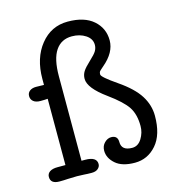

<svg xmlns="http://www.w3.org/2000/svg" viewBox="-115 -875 897 981"><g transform="rotate(-15 333.5 -385.0)"><path d="M428.2 -115.7Q428.2 -69.8 484.9 -69.8Q516.1 -69.8 535.2 -100.8Q554.2 -131.8 554.2 -166.5Q554.2 -228.5 528.8 -267.3Q503.4 -306.2 430.7 -358.9Q340.3 -424.3 340.3 -473.1Q340.3 -494.6 351.3 -512Q362.3 -529.3 390.6 -555.4Q418.9 -581.5 427.5 -596.4Q436 -611.3 436 -627.9Q436 -660.2 405.5 -680.2Q375 -700.2 333 -700.2Q276.9 -700.2 246.8 -655.8Q216.8 -611.3 216.8 -520.5V-73.2H235.4Q296.9 -73.2 296.9 -34.7Q296.9 -21 285.2 -10.5Q273.4 0 251.5 0Q229.5 0 211.9 -1.5L173.8 -2.9L124.5 -1.5Q105.5 0 81.1 0Q34.2 0 34.2 -36.1Q34.2 -53.7 48.8 -63.5Q63.5 -73.2 89.4 -73.2H131.8V-423.8Q117.2 -422.4 93.3 -422.4Q69.3 -422.4 56.4 -433.1Q43.5 -443.8 43.5 -461.2Q43.5 -478.5 56.4 -488.3Q69.3 -498 89.8 -498Q110.4 -498 131.8 -497.1V-528.8Q131.8 -638.7 188 -708.5Q244.1 -778.3 332 -778.3Q419.9 -778.3 467.5 -736.6Q515.1 -694.8 515.1 -630.6Q515.1 -566.4 448.7 -510.7Q426.3 -492.2 424.6 -486.3Q422.9 -480.5 422.9 -474.1Q422.9 -460.4 499 -408.2Q575.2 -356 606.9 -305.4Q638.7 -254.9 638.7 -198.2Q638.7 -98.1 592.5 -45.4Q546.4 7.3 478.8 7.3Q411.1 7.3 376.5 -23.2Q341.8 -53.7 341.8 -92.3Q341.8 -117.7 358.2 -134Q374.5 -150.4 393.6 -150.4Q428.2 -150.4 428.2 -115.7Z"/></g></svg>

Font: Oldenburg
Style: Regular
Weight: 400
Designer: Nicole Fally
Foundry: Nicole Fally
Version: Version 1.001